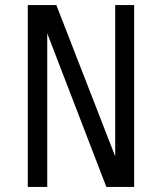

<svg xmlns="http://www.w3.org/2000/svg" viewBox="-20 -740 641 760"><path d="M511 -720V0H401L167 -608V0H90V-720H203L436 -121V-720Z"/></svg>

Font: Carrois Gothic
Style: Regular
Weight: 400
Designer: Ralph du Carrois
Foundry: Ralph du Carrois
Version: Version 1.001